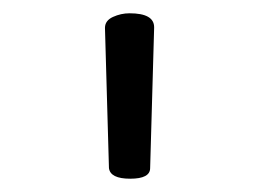

<svg xmlns="http://www.w3.org/2000/svg" viewBox="-20 -745 390 289"><path d="M206 -492Q206 -476 176 -476Q146 -476 144 -492L138 -703Q138 -714 150 -719.5Q162 -725 175 -725Q212 -725 212 -704V-703Z"/></svg>

Font: ToneOZ-Pinyin-WenKai-Regular
Style: Regular
Weight: 400
Designer: Fontworks Inc.
Foundry: ToneOZ
Version: Version 0.240331